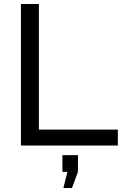

<svg xmlns="http://www.w3.org/2000/svg" viewBox="-20 -730 624 963"><path d="M85 0H571V-80H175V-710H85ZM298 213H341L371 132V48H293V132H318Z"/></svg>

Font: FIGSv2-sans-serif Medium
Style: Regular
Weight: 500
Designer: Matt McInerney, Pablo Impallari, Rodrigo Fuenzalida,Mirko Velimirovic
Foundry: Matt McInerney, Pablo Impallari, Rodrigo Fuenzalida
Version: Version 4.021;hotconv 1.0.109;makeotfexe 2.5.65596